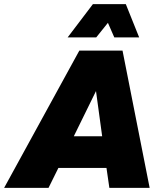

<svg xmlns="http://www.w3.org/2000/svg" viewBox="-60 -914 792 934"><path d="M-40 0 326 -668H536L668 0H472L458 -97H224L176 0ZM299 -251H437L407 -471ZM269 -732 392 -894H552L617 -732H496L465 -803L408 -732Z"/></svg>

Font: Gantari Black
Style: Italic
Weight: 900
Italic angle: -10°
Version: Version 1.000